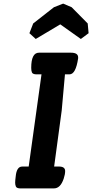

<svg xmlns="http://www.w3.org/2000/svg" viewBox="-20 -1044 511 1064"><path d="M178 -828 143 -860 164 -914 279 -1004 330 -1024 377 -1004 466 -914 471 -860 428 -828 314 -909ZM153 -668Q153 -752 196 -752H373Q413 -752 413 -726Q413 -724 413 -721Q400 -632 365 -632H340L322 -432L280 -121H310Q341 -120 341 -96Q341 -78 333 -54Q315 0 279 0H90Q72 -1 68 -10.5Q64 -20 64 -31.5Q64 -43 67 -66Q72 -121 103 -121H139L210 -632H180Q161 -633 157 -642.5Q153 -652 153 -668Z"/></svg>

Font: Chau Philomene One
Style: Italic
Weight: 400
Designer: Vicente Lamonaca
Foundry: TipoType
Version: Version 1.001